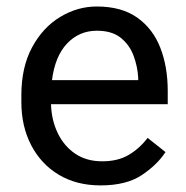

<svg xmlns="http://www.w3.org/2000/svg" viewBox="-20 -558 570 588"><path d="M288.1 9.8Q214.4 9.8 159.9 -22.9Q105.5 -55.7 75.4 -113.5Q45.4 -171.4 45.4 -245.6V-266.1Q45.4 -352.5 78.4 -413.3Q111.3 -474.1 164.3 -506.1Q217.3 -538.1 276.4 -538.1Q352.1 -538.1 400.1 -504.2Q448.2 -470.2 470.9 -411.9Q493.7 -353.5 493.7 -279.3V-238.8H136.2Q137.7 -190.4 156.7 -150.6Q175.8 -110.8 210.2 -87.4Q244.6 -64 293 -64Q340.8 -64 374 -83.5Q407.2 -103 432.1 -135.7L486.8 -92.3Q461.4 -53.2 414.1 -21.7Q366.7 9.8 288.1 9.8ZM276.4 -463.9Q222.7 -463.9 185.5 -424.8Q148.4 -385.7 139.2 -312.5H403.3V-319.3Q401.4 -354.5 388.9 -387.7Q376.5 -420.9 349.6 -442.4Q322.8 -463.9 276.4 -463.9Z"/></svg>

Font: Vazirmatn RD
Style: Regular
Weight: 400
Designer: Saber Rastikerdar
Foundry: Saber Rastikerdar
Version: Version 32.102